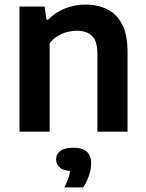

<svg xmlns="http://www.w3.org/2000/svg" viewBox="-20 -574 636 837"><path d="M65 0V-545.5H174L183 -488H189.5Q221 -520 263 -537Q305 -554 353.5 -554Q406.5 -554 447.8 -533.5Q489 -513 512.5 -467.8Q536 -422.5 536 -347V0H404.5V-339.5Q404.5 -396 380.5 -418Q356.5 -440 314.5 -440Q294.5 -440 273 -434.5Q251.5 -429 231.5 -417Q211.5 -405 196.5 -385.5V0ZM260.5 243Q276.5 211.5 282.2 189Q288 166.5 288 143.5L311.5 172H301Q261 172 242.8 158Q224.5 144 224.5 121Q224.5 97.5 243 83.8Q261.5 70 300 70Q340 70 358.8 87.5Q377.5 105 377.5 137.5Q377.5 162.5 368 191.2Q358.5 220 342 243Z"/></svg>

Font: Encode Sans Condensed Thin SemiBold
Style: Regular
Weight: 600
Version: Version 3.002